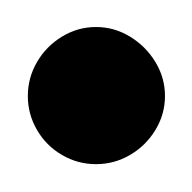

<svg xmlns="http://www.w3.org/2000/svg" viewBox="-20 -340 140 140"><path d="M0.3 -270Q0.3 -256.7 7 -245.2Q13.7 -233.7 25.2 -227Q36.7 -220.3 50 -220.3Q63.3 -220.3 74.8 -227Q86.3 -233.7 93.3 -245.2Q100.3 -256.7 100.3 -270Q100.3 -283.3 93.3 -294.8Q86.3 -306.3 74.8 -313.3Q63.3 -320.3 50 -320.3Q36.7 -320.3 25.2 -313.3Q13.7 -306.3 7 -294.8Q0.3 -283.3 0.3 -270Z"/></svg>

Font: Linefont Thin
Style: Regular
Weight: 100
Monospace: yes
Version: Version 3.002;gftools[0.9.33]